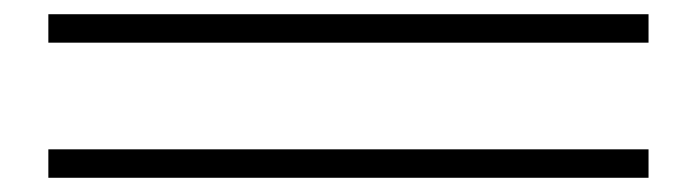

<svg xmlns="http://www.w3.org/2000/svg" viewBox="-20 -398 980 270"><path d="M48 -338V-378H892V-338ZM48 -148V-188H892V-148Z"/></svg>

Font: Old Standard TT
Style: Regular
Weight: 400
Designer: Alexey Kryukov <alexios@thessalonica.org.ru>
Version: Version 2.2